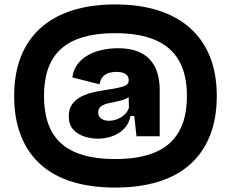

<svg xmlns="http://www.w3.org/2000/svg" viewBox="-20 -707 1044 868"><path d="M501 141Q392 141 307 115Q222 89 163.5 36.5Q105 -16 74.5 -93.5Q44 -171 44 -273Q44 -374 74.5 -451Q105 -528 163.5 -580.5Q222 -633 307 -660Q392 -687 501 -687Q609 -687 694.5 -660Q780 -633 839 -580.5Q898 -528 929 -451Q960 -374 960 -273Q960 -171 929 -93.5Q898 -16 839 36.5Q780 89 694.5 115Q609 141 501 141ZM501 12Q610 12 681.5 -18.5Q753 -49 789 -112Q825 -175 825 -273Q825 -370 789 -433Q753 -496 681 -526.5Q609 -557 501 -557Q392 -557 320.5 -526.5Q249 -496 214 -433.5Q179 -371 179 -273Q179 -175 214 -112Q249 -49 320.5 -18.5Q392 12 501 12ZM472 -161Q485 -161 499 -164.5Q513 -168 525.5 -175.5Q538 -183 548 -194Q558 -205 563 -220L561 -288L574 -281Q564 -266 546 -259Q528 -252 507 -248Q486 -244 467.5 -239.5Q449 -235 436.5 -226Q424 -217 424 -199Q424 -180 438 -170.5Q452 -161 472 -161ZM422 -80Q393 -80 362.5 -89.5Q332 -99 311.5 -121Q291 -143 291 -181Q291 -216 307.5 -237.5Q324 -259 349.5 -271.5Q375 -284 405 -290.5Q435 -297 462 -301Q503 -307 524.5 -312.5Q546 -318 554 -325Q562 -332 562 -344Q562 -355 556.5 -363.5Q551 -372 538.5 -377Q526 -382 505 -382Q490 -382 474.5 -378Q459 -374 447 -362.5Q435 -351 430 -326L307 -357Q312 -393 331.5 -418Q351 -443 379.5 -458.5Q408 -474 442.5 -481.5Q477 -489 513 -489Q563 -489 598.5 -476Q634 -463 657 -438.5Q680 -414 691 -379Q702 -344 702 -301V-222Q702 -206 702 -191Q702 -176 702 -161.5Q702 -147 702 -130Q702 -113 702 -91H597Q595 -114 592 -137Q589 -160 587 -183H570Q563 -147 540 -124Q517 -101 485.5 -90.5Q454 -80 422 -80Z"/></svg>

Font: Bricolage Grotesque ExtraBold
Style: Regular
Weight: 800
Designer: Mathieu Triay
Foundry: Atelier Triay
Version: Version 1.001;gftools[0.9.33.dev8+g029e19f]